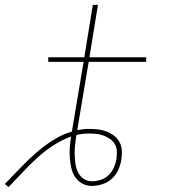

<svg xmlns="http://www.w3.org/2000/svg" viewBox="-76 -755 696 788"><path d="M-41 13 -56 0Q-25 -32 5.5 -64Q36 -96 69.5 -125.5Q103 -155 140.5 -179Q178 -203 219 -215L267 -501H122V-520H270L305 -735H326L291 -520H524V-501H288L241 -221Q253 -223 265 -224.5Q277 -226 288 -226Q307 -226 325.5 -224Q344 -222 361 -215.5Q378 -209 392 -198Q406 -187 414.5 -171.5Q423 -156 424 -137.5Q425 -119 422 -100Q419 -79 409.5 -58Q400 -37 383 -21.5Q366 -6 344 1Q322 8 300 8Q279 8 261 -2Q243 -12 232 -29Q221 -46 216.5 -66.5Q212 -87 210.5 -108Q209 -129 210.5 -151Q212 -173 216 -195Q178 -181 142.5 -158Q107 -135 76 -106.5Q45 -78 16.5 -47.5Q-12 -17 -41 13ZM301 -11Q319 -11 337.5 -17Q356 -23 370 -36.5Q384 -50 391.5 -67.5Q399 -85 402 -103Q404 -119 403.5 -134.5Q403 -150 395.5 -163Q388 -176 376 -184.5Q364 -193 349.5 -198.5Q335 -204 319.5 -205.5Q304 -207 288 -207Q276 -207 263 -205.5Q250 -204 238 -201L237 -198Q234 -179 232 -159.5Q230 -140 230.5 -121Q231 -102 233.5 -83.5Q236 -65 244 -48.5Q252 -32 267 -21.5Q282 -11 301 -11Z"/></svg>

Font: Iosevka HT Thin Extended
Style: Italic
Weight: 100
Width: 7
Italic angle: -9°
Monospace: yes
Designer: Belleve Invis
Foundry: Belleve Invis
Version: Version 32.3.0; ttfautohint (v1.8.4)